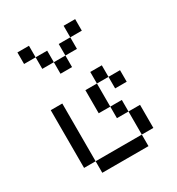

<svg xmlns="http://www.w3.org/2000/svg" viewBox="-166 -731 832 900"><g transform="rotate(-30 250.0 -281.0)"><path d="M437.5 -250V-312.5H375V-250ZM375 -562.5V-625H312.5V-562.5H250V-500H187.5V-437.5H250V-500H312.5V-562.5ZM125 0V62.5H375V0ZM125 0V-312.5H62.5V0ZM375 0H437.5Q437.5 0 437.5 -125H375Q375 -125 375 0ZM375 -125V-187.5H312.5V-125ZM312.5 -187.5Q312.5 -187.5 312.5 -312.5H250Q250 -312.5 250 -187.5ZM312.5 -312.5H375V-375H312.5ZM187.5 -500V-562.5H125V-500ZM125 -562.5V-625H62.5V-562.5Z"/></g></svg>

Font: UnifontExMono
Style: Regular
Weight: 500
Version: Version 15.0.06